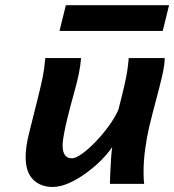

<svg xmlns="http://www.w3.org/2000/svg" viewBox="-20 -721 683 753"><path d="M545.4 0H411.1Q411.1 -13.2 412.4 -41Q413.6 -68.8 415.5 -98.1Q417.5 -127.4 419.9 -144Q403.3 -119.1 376.2 -92Q349.1 -64.9 316.4 -41.3Q283.7 -17.6 250 -2.7Q216.3 12.2 186 12.2Q138.7 12.2 109.6 -17.1Q80.6 -46.4 80.6 -104.5Q80.6 -124 83.7 -147Q86.9 -169.9 93.3 -195.8L128.9 -338.4Q140.6 -384.8 147.2 -417.2Q153.8 -449.7 157.7 -493.2H297.9Q295.9 -465.8 289.1 -431.4Q282.2 -397 268.1 -347.7Q265.6 -338.9 258.8 -314Q252 -289.1 244.4 -257.8Q236.8 -226.6 231.2 -197.3Q225.6 -168 225.6 -150.4Q225.6 -100.1 262.2 -100.1Q276.9 -100.1 301.8 -117.9Q326.7 -135.7 354.5 -164.6Q382.3 -193.4 406.5 -226.6Q430.7 -259.8 444.3 -290.5Q460 -351.1 468 -386.7Q476.1 -422.4 479.5 -445.8Q482.9 -469.2 484.9 -493.2H626Q626 -467.8 616.5 -425.8Q606.9 -383.8 592.8 -331.5Q578.6 -279.3 564.9 -222.2Q555.2 -180.7 549.1 -134.3Q543 -87.9 543 -48.8Q543 -35.2 543.5 -22.9Q543.9 -10.7 545.4 0ZM213.4 -599.6 238.3 -700.7H643.1L618.2 -599.6Z"/></svg>

Font: Andika
Style: Bold Italic
Weight: 700
Italic angle: -14°
Designer: Victor Gaultney, Annie Olsen, Julie Remington, Don Collingsworth, Eric Hays, Becca Hirsbrunner
Foundry: SIL International
Version: Version 6.101